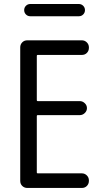

<svg xmlns="http://www.w3.org/2000/svg" viewBox="-20 -930 540 950"><path d="M115.2 0Q100.6 0 90.3 -9.8Q80.1 -19.5 80.1 -35.2V-695.3Q80.1 -710 89.8 -720.2Q99.6 -730.5 115.2 -730.5H384.8Q399.4 -730.5 409.7 -720.2Q419.9 -710 419.9 -695.3V-693.4Q419.9 -678.7 410.2 -668.5Q400.4 -658.2 384.8 -658.2H167Q162.1 -658.2 162.1 -653.3V-434.6Q162.1 -429.7 167 -429.7H375Q388.7 -429.7 399.4 -419.4Q410.2 -409.2 410.2 -395Q410.2 -380.9 399.4 -370.6Q388.7 -360.4 375 -360.4H167Q162.1 -360.4 162.1 -355.5V-77.1Q162.1 -72.3 167 -72.3H384.8Q399.4 -72.3 409.7 -62Q419.9 -51.8 419.9 -37.1V-35.2Q419.9 -20.5 410.2 -10.3Q400.4 0 384.8 0ZM370.1 -910.2Q382.8 -910.2 391.6 -901.4Q400.4 -892.6 400.4 -879.9Q400.4 -867.2 391.6 -858.4Q382.8 -849.6 370.1 -849.6H129.9Q117.2 -849.6 108.4 -858.4Q99.6 -867.2 99.6 -879.9Q99.6 -892.6 108.4 -901.4Q117.2 -910.2 129.9 -910.2Z"/></svg>

Font: Rounded-L Mgen+ 2m regular
Style: Regular
Weight: 400
Designer: [Source Han Sans]
Ryoko NISHIZUKA  (kana & ideographs); Paul D. Hunt (Latin, Greek & Cyrillic); Wenlong ZHANG  (bopomofo
Version: Version 1.059.20150602